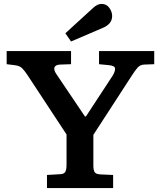

<svg xmlns="http://www.w3.org/2000/svg" viewBox="-20 -961 822 981"><path d="M220 0V-67L287 -71Q303 -71 311.5 -80Q320 -89 320 -121V-274L120 -578Q106 -599 93.5 -612Q81 -625 55 -628L14 -633V-700H343V-633L286 -631Q264 -630 258.5 -617Q253 -604 269 -581L414 -366H419L556 -575Q568 -595 568 -610Q568 -625 537 -628L486 -633V-700H768V-633L716 -631Q696 -630 683 -615.5Q670 -601 653 -574L457 -272V-117Q457 -91 464 -81Q471 -71 492 -70L558 -67V0ZM343 -749 314 -791 454 -919Q468 -932 478.5 -936.5Q489 -941 499 -941Q524 -941 538.5 -921Q553 -901 553 -879Q553 -838 504 -818Z"/></svg>

Font: Literata 7pt SemiBold
Style: Regular
Weight: 600
Designer: Latin by Veronika Burian and Jose Scaglione. Greek by Irene Vlachou. Cyrillic by Vera Evstafieva.
Foundry: TypeTogether
Version: Version 3.002